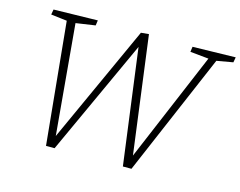

<svg xmlns="http://www.w3.org/2000/svg" viewBox="-97 -844 1245 994"><g transform="rotate(15 525.5 -346.5)"><path d="M821 -690 1051 -695 1046 -667 949 -650 964 -664 679 2H633L549 -633L558 -632L267 2H221L156 -662L163 -651L71 -662L76 -690L312 -695L308 -667L193 -650L203 -662L258 -45L250 -46L544 -691L586 -695L671 -48H661L920 -661L927 -651L817 -662Z"/></g></svg>

Font: Bitter Thin Light
Style: Italic
Weight: 300
Italic angle: -9°
Version: Version 2.002